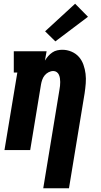

<svg xmlns="http://www.w3.org/2000/svg" viewBox="-20 -805 540 1030"><path d="M212 205 299 -324Q301 -334 302 -344.5Q303 -355 303 -365.5Q303 -376 301.5 -385.5Q300 -395 296 -404Q292 -413 284 -418.5Q276 -424 266 -424Q253 -424 240.5 -417.5Q228 -411 219.5 -400.5Q211 -390 206.5 -377Q202 -364 200 -352L142 0H4L73 -416H54V-530H230L221 -480Q229 -493 238.5 -504Q248 -515 260.5 -523.5Q273 -532 287 -535Q301 -538 314 -538Q340 -538 363.5 -528Q387 -518 403 -500Q419 -482 427.5 -458Q436 -434 439 -409Q442 -384 440 -358Q438 -332 434 -305L350 205ZM277 -583 222 -637 383 -785 452 -715Z"/></svg>

Font: Iosevka Curly Slab HvObl
Style: Regular
Weight: 900
Italic angle: -9°
Monospace: yes
Designer: Belleve Invis
Foundry: Belleve Invis
Version: Version 11.1.0; ttfautohint (v1.8.3)